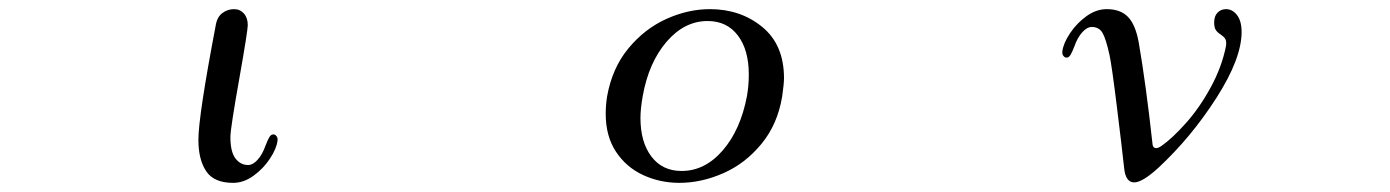

<svg xmlns="http://www.w3.org/2000/svg" viewBox="-20 -400 3040 420"><path d="M414 -94Q414 -146 452 -345Q455 -363 466.5 -371.5Q478 -380 492 -380Q505 -380 513.5 -370.5Q522 -361 522 -345Q522 -333 504 -231Q484 -119 484 -100Q484 -68 495 -53.5Q506 -39 523 -39Q533 -39 543.5 -50.5Q554 -62 561 -82Q566 -95 569.5 -100.5Q573 -106 578 -106Q582 -106 585 -102Q588 -98 587 -92Q585 -75 570.5 -53Q556 -31 534.5 -15.5Q513 0 490 0Q448 0 431 -25.5Q414 -51 414 -94Z M1305 -151Q1305 -170 1308 -189Q1319 -251 1354.5 -294Q1390 -337 1437.5 -358.5Q1485 -380 1533 -380Q1600 -380 1647.5 -341Q1695 -302 1695 -229Q1695 -217 1691 -189Q1681 -128 1645.5 -85Q1610 -42 1562 -21Q1514 0 1466 0Q1424 0 1387 -17Q1350 -34 1327.5 -68Q1305 -102 1305 -151ZM1614 -190Q1618 -213 1618 -237Q1618 -291 1594 -322.5Q1570 -354 1528 -354Q1477 -354 1438 -308.5Q1399 -263 1386 -190Q1381 -162 1381 -142Q1381 -89 1405 -57.5Q1429 -26 1471 -26Q1522 -26 1561 -71Q1600 -116 1614 -190Z M2401 -380Q2431 -380 2447.5 -363Q2464 -346 2471 -307Q2487 -214 2501 -86Q2501 -82 2503 -79Q2505 -76 2509 -76Q2514 -76 2521 -81Q2544 -97 2574 -130.5Q2604 -164 2628.5 -209Q2653 -254 2662 -300Q2663 -310 2660.5 -314.5Q2658 -319 2651 -324Q2643 -329 2639.5 -334.5Q2636 -340 2636 -351Q2636 -365 2643.5 -372.5Q2651 -380 2662 -380Q2676 -380 2686 -367Q2696 -354 2696 -330Q2696 -272 2641 -186Q2586 -100 2514 -33Q2479 -1 2461 -1Q2442 -1 2439 -33Q2434 -79 2423 -168Q2412 -257 2407 -280Q2399 -316 2391.5 -328.5Q2384 -341 2368 -341Q2358 -341 2347.5 -329.5Q2337 -318 2330 -298Q2325 -285 2321.5 -279.5Q2318 -274 2313 -274Q2309 -274 2306 -278Q2303 -282 2304 -288Q2306 -305 2320.5 -327Q2335 -349 2356.5 -364.5Q2378 -380 2401 -380Z"/></svg>

Font: Hina Mincho
Style: Regular
Weight: 400
Designer: satsuyako
Foundry: satsuyako
Version: Version 1.100